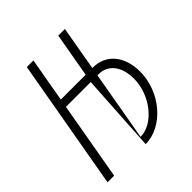

<svg xmlns="http://www.w3.org/2000/svg" viewBox="-187 -827 961 961"><g transform="rotate(-45 293.0 -346.5)"><path d="M28.8 0H75.7L148.4 -414.1H324.2L298.8 0H298.3C298.3 0 298.8 0 298.8 0C423.8 -0.5 536.1 -132.3 536.1 -276.4C536.1 -390.6 471.7 -458 384.3 -458H379.4L420.4 -693.4H373.5L332 -458H156.2L197.8 -693.4H150.9ZM306.6 -43.9 371.6 -414.1H380.9C443.4 -414.1 489.3 -363.3 489.3 -273.4C489.3 -154.3 396.5 -43.9 307.6 -43.9Z"/></g></svg>

Font: Cascadia Code PL ExtraLight
Style: Italic
Weight: 200
Italic angle: -10°
Monospace: yes
Designer: Aaron Bell
Foundry: Saja Typeworks
Version: Version 2404.023